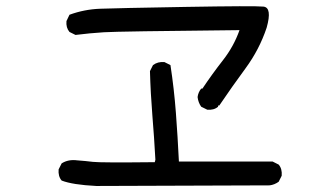

<svg xmlns="http://www.w3.org/2000/svg" viewBox="-20 -665 1040 622"><path d="M292 -62.5Q214.8 -66.4 179.7 -80.1Q168 -93.8 169.9 -116.2L179.7 -135.7Q201.2 -149.4 230.5 -145.5Q256.8 -143.6 281.2 -140.6Q305.7 -137.7 481.4 -139.6L483.4 -147.5Q479.5 -219.7 473.6 -291Q467.8 -362.3 465.8 -434.6L475.6 -454.1Q491.2 -465.8 512.7 -463.9L532.2 -454.1Q543.9 -377.9 549.8 -299.8Q555.7 -221.7 559.6 -141.6H863.3L882.8 -131.8Q894.5 -118.2 892.6 -95.7L882.8 -76.2Q869.1 -66.4 853.5 -64.5ZM651.4 -309.6 631.8 -319.3Q622.1 -333 620.1 -350.6Q622.1 -366.2 631.8 -377.9H635.7Q667 -424.8 702.1 -469.7Q737.3 -514.6 755.9 -567.4Q362.3 -563.5 316.4 -560.5Q270.5 -557.6 224.6 -551.8L205.1 -561.5Q193.4 -575.2 195.3 -596.7L205.1 -617.2Q252.9 -634.8 304.7 -636.7Q356.4 -638.7 580.6 -642.6Q804.7 -646.5 833.5 -643.6Q862.3 -640.6 843.8 -575.2Q820.3 -504.9 775.9 -444.3Q731.4 -383.8 690.4 -323.2H686.5V-319.3Q672.9 -307.6 651.4 -309.6Z"/></svg>

Font: JasonHandwriting2
Style: Regular
Weight: 400
Version: Version 1.05.10